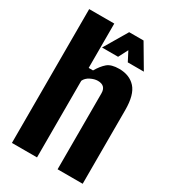

<svg xmlns="http://www.w3.org/2000/svg" viewBox="-194 -897 882 994"><g transform="rotate(30 247.0 -400.0)"><path d="M40 0V-800H190V-535H216Q237 -571 260 -590.5Q283 -610 330 -610Q392 -610 427.5 -571Q463 -532 463 -441V0H313V-454Q313 -501 265 -501Q245 -501 222 -489.5Q199 -478 190 -458V0ZM197 -661 279 -800H365L447 -661H351L322 -717L293 -661Z"/></g></svg>

Font: Big Shoulders Display Black
Style: Regular
Weight: 900
Designer: Patric King
Foundry: XO Type Co
Version: Version 1.000; ttfautohint (v1.8.2)